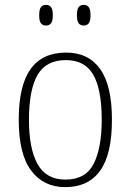

<svg xmlns="http://www.w3.org/2000/svg" viewBox="-20 -759 537 789"><path d="M248 10Q159 10 108 -58Q57 -126 57 -267Q57 -407 105.5 -475Q154 -543 252 -543Q343 -543 391.5 -475.5Q440 -408 440 -267Q440 -125 391.5 -57.5Q343 10 248 10ZM249 -21Q332 -21 365 -86Q398 -151 398 -267Q398 -391 363.5 -451.5Q329 -512 251 -512Q169 -512 134 -450.5Q99 -389 99 -267Q99 -148 134.5 -84.5Q170 -21 249 -21ZM324 -654Q311 -654 303.5 -663Q296 -672 296 -696Q296 -721 303.5 -730Q311 -739 324 -739Q337 -739 344.5 -730Q352 -721 352 -696Q352 -672 344.5 -663Q337 -654 324 -654ZM169 -654Q156 -654 148.5 -663Q141 -672 141 -696Q141 -721 148.5 -730Q156 -739 169 -739Q182 -739 189.5 -730Q197 -721 197 -696Q197 -672 189.5 -663Q182 -654 169 -654Z"/></svg>

Font: Noto Serif Tamil SemiCondensed ExtraLight
Style: Italic
Weight: 200
Width: 4
Italic angle: -12°
Designer: Indian Type Foundry, Tom Grace, and the Monotype Design Team
Foundry: Monotype Imaging Inc.
Version: Version 2.003; ttfautohint (v1.8.4.7-5d5b)